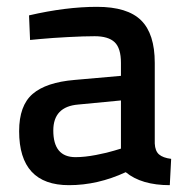

<svg xmlns="http://www.w3.org/2000/svg" viewBox="-20 -531 545 562"><path d="M433 -347V-111Q434 -89 445.5 -79Q457 -69 481 -66L477 11Q394 11 348 -27Q266 11 182 11Q36 11 36 -147Q36 -222 75.5 -256Q115 -290 198 -297L334 -309V-347Q334 -390 315.5 -407.5Q297 -425 257 -425Q226 -425 179 -422.5Q132 -420 100 -417L68 -414L65 -486Q173 -511 264 -511Q353 -511 393 -471.5Q433 -432 433 -347ZM334 -237 209 -225Q136 -219 136 -149Q136 -71 201 -71Q228 -71 261.5 -77.5Q295 -84 314 -90L334 -96Z"/></svg>

Font: TitilliumText
Style: Medium
Weight: 500
Designer: Accademia di Belle Arti di Urbino and others
Foundry: Accademia di Belle Arti di Urbino and others.
Version: Version 60.001